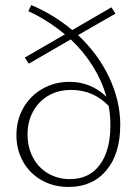

<svg xmlns="http://www.w3.org/2000/svg" viewBox="-20 -736 541 760"><path d="M456 -242Q456 -127 401 -61.5Q346 4 252 4Q192 4 145 -22.5Q98 -49 71.5 -96Q45 -143 45 -201Q45 -261 72.5 -309Q100 -357 148 -384.5Q196 -412 255 -412Q340 -412 401 -353Q384 -415 348 -473Q312 -531 260 -580L94 -484L78 -508L237 -600Q168 -657 92 -692L104 -716Q193 -678 266 -617L421 -707L437 -682L289 -597Q369 -522 412.5 -429Q456 -336 456 -242ZM417 -240Q417 -281 410 -317Q349 -380 262 -380Q210 -380 171 -357Q132 -334 110.5 -294Q89 -254 89 -204Q89 -153 110.5 -112.5Q132 -72 170.5 -49.5Q209 -27 257 -27Q333 -27 375 -83.5Q417 -140 417 -240Z"/></svg>

Font: Ysabeau Infant Light
Style: Regular
Weight: 300
Designer: Christian Thalmann (Catharsis Fonts)
Version: Version 0.003